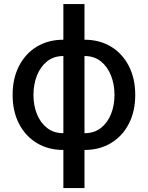

<svg xmlns="http://www.w3.org/2000/svg" viewBox="-20 -748 748 972"><path d="M300.8 11.2Q224.6 11.2 166.7 -23.7Q108.9 -58.6 76.4 -121.3Q43.9 -184.1 43.9 -267.1Q43.9 -351.1 76.4 -414.1Q108.9 -477.1 166.7 -512Q224.6 -546.9 300.8 -546.9H407.7Q483.9 -546.9 541.7 -512Q599.6 -477.1 632.1 -414.1Q664.6 -351.1 664.6 -267.1Q664.6 -184.1 632.1 -121.3Q599.6 -58.6 541.7 -23.7Q483.9 11.2 407.7 11.2ZM300.8 -73.7H407.7Q457 -73.7 490.7 -100.1Q524.4 -126.5 542 -170.4Q559.6 -214.4 559.6 -267.1Q559.6 -320.8 542 -365.5Q524.4 -410.2 490.7 -437.3Q457 -464.4 407.7 -464.4H300.8Q252 -464.4 218.3 -437.3Q184.6 -410.2 167 -365.5Q149.4 -320.8 149.4 -267.1Q149.4 -214.4 167 -170.4Q184.6 -126.5 218.3 -100.1Q252 -73.7 300.8 -73.7ZM300.8 204.1V-727.5H407.7V204.1Z"/></svg>

Font: Inter 18pt Medium
Style: Regular
Weight: 500
Designer: Rasmus Andersson
Foundry: rsms
Version: Version 4.001;git-66647c0bb